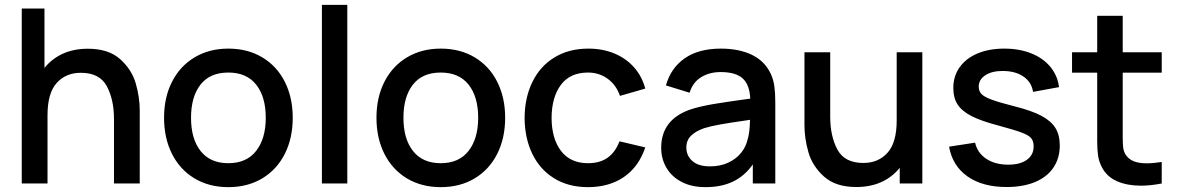

<svg xmlns="http://www.w3.org/2000/svg" viewBox="-20 -755 4844 790"><path d="M555 -300V0H449V-265.5Q449 -345 419.5 -400.2Q390 -455.5 312.5 -455.5Q251 -455.5 213.2 -413.5Q175.5 -371.5 175.5 -281V0H69.5V-720H163V-475.5Q193.5 -513.5 238.5 -534Q283.5 -554.5 341.5 -554.5Q426.5 -554.5 474.2 -511.8Q522 -469 538.5 -412Q555 -355 555 -300Z M655 -270.5Q655 -354.5 688 -419Q721 -483.5 781 -519.2Q841 -555 919.5 -555Q999 -555 1059.2 -519Q1119.5 -483 1152 -418.2Q1184.5 -353.5 1184.5 -270.5Q1184.5 -186.5 1151.8 -121.8Q1119 -57 1059 -21Q999 15 919.5 15Q840 15 780 -21.2Q720 -57.5 687.5 -122.2Q655 -187 655 -270.5ZM1073.5 -270.5Q1073.5 -357 1034 -406.8Q994.5 -456.5 919.5 -456.5Q843.5 -456.5 804.8 -406.5Q766 -356.5 766 -270.5Q766 -183.5 805.5 -133.5Q845 -83.5 919.5 -83.5Q994.5 -83.5 1034 -134.2Q1073.5 -185 1073.5 -270.5Z M1409 0H1304.5V-735H1409Z M1529 -270.5Q1529 -354.5 1562 -419Q1595 -483.5 1655 -519.2Q1715 -555 1793.5 -555Q1873 -555 1933.2 -519Q1993.5 -483 2026 -418.2Q2058.5 -353.5 2058.5 -270.5Q2058.5 -186.5 2025.8 -121.8Q1993 -57 1933 -21Q1873 15 1793.5 15Q1714 15 1654 -21.2Q1594 -57.5 1561.5 -122.2Q1529 -187 1529 -270.5ZM1947.5 -270.5Q1947.5 -357 1908 -406.8Q1868.5 -456.5 1793.5 -456.5Q1717.5 -456.5 1678.8 -406.5Q1640 -356.5 1640 -270.5Q1640 -183.5 1679.5 -133.5Q1719 -83.5 1793.5 -83.5Q1868.5 -83.5 1908 -134.2Q1947.5 -185 1947.5 -270.5Z M2138.5 -270Q2139 -353.5 2170.8 -418.2Q2202.5 -483 2261.8 -519Q2321 -555 2401 -555Q2459.5 -555 2507.8 -535Q2556 -515 2588.8 -478Q2621.5 -441 2635 -390.5L2531 -360.5Q2515.5 -405.5 2480.2 -431Q2445 -456.5 2399.5 -456.5Q2325.5 -456.5 2287.8 -405.8Q2250 -355 2249.5 -270Q2250 -184 2288.5 -133.8Q2327 -83.5 2399.5 -83.5Q2448.5 -83.5 2480.2 -106.2Q2512 -129 2529 -173.5L2635 -148.5Q2608.5 -69 2547.5 -27Q2486.5 15 2399.5 15Q2318.5 15 2259.8 -21.5Q2201 -58 2170 -122.5Q2139 -187 2138.5 -270Z M3170 -332.5V0H3077.5V-78.5Q3044 -31 2996.2 -8Q2948.5 15 2883 15Q2825 15 2784 -6.8Q2743 -28.5 2721.8 -65.2Q2700.5 -102 2700.5 -147Q2700.5 -266.5 2828 -307Q2866.5 -318.5 2915.2 -326.8Q2964 -335 3050.5 -347L3067 -349Q3064.5 -406 3036 -432.2Q3007.5 -458.5 2945 -458.5Q2899.5 -458.5 2865 -437.5Q2830.5 -416.5 2817.5 -373.5L2720 -403.5Q2740 -475 2797.2 -515Q2854.5 -555 2946 -555Q3020.5 -555 3073.5 -529.5Q3126.5 -504 3151 -452Q3162.5 -427.5 3166.2 -399.8Q3170 -372 3170 -332.5ZM3055 -177.5Q3065 -206.5 3066 -262L3053 -260Q2980 -249.5 2943.8 -243Q2907.5 -236.5 2878.5 -228Q2843.5 -216 2823.8 -197Q2804 -178 2804 -148Q2804 -114.5 2828.8 -92.5Q2853.5 -70.5 2901.5 -70.5Q2944 -70.5 2976.5 -85.8Q3009 -101 3028.8 -125.5Q3048.5 -150 3055 -177.5Z M3669.5 -540H3775V0H3682V-64.5Q3651.5 -26.5 3606.5 -6Q3561.5 14.5 3503.5 14.5Q3418.5 14.5 3370.8 -28.2Q3323 -71 3306.5 -128Q3290 -185 3290 -240V-540H3396V-274.5Q3396 -195 3425.5 -139.8Q3455 -84.5 3532.5 -84.5Q3594 -84.5 3631.8 -126.5Q3669.5 -168.5 3669.5 -259Z M3885 -151.5 3992 -168Q4002 -125.5 4038.2 -101.5Q4074.5 -77.5 4128.5 -77.5Q4177.5 -77.5 4205.2 -97.5Q4233 -117.5 4233 -152.5Q4233 -174 4223 -186.2Q4213 -198.5 4183.8 -209.5Q4154.5 -220.5 4088 -238.5Q4017 -257 3977.2 -277.5Q3937.5 -298 3920 -325.2Q3902.5 -352.5 3902.5 -393Q3902.5 -441.5 3928.5 -478.2Q3954.5 -515 4002 -535Q4049.5 -555 4112.5 -555Q4174 -555 4223 -535.5Q4272 -516 4301.8 -480Q4331.5 -444 4337.5 -396.5L4230.5 -377Q4224.5 -417 4191.2 -440Q4158 -463 4105 -463Q4061 -463 4034 -445.2Q4007 -427.5 4007 -398.5Q4007 -380 4018.5 -368Q4030 -356 4061.5 -344.5Q4093 -333 4158 -316.5Q4227 -299 4266.2 -277.8Q4305.5 -256.5 4323 -227.8Q4340.5 -199 4340.5 -156.5Q4340.5 -103.5 4314.2 -65Q4288 -26.5 4238.8 -6Q4189.5 14.5 4121.5 14.5Q4023 14.5 3961 -29Q3899 -72.5 3885 -151.5Z M4599.5 -456V-217.5V-189Q4599.5 -163.5 4601.5 -147.8Q4603.5 -132 4610.5 -120.5Q4622.5 -100.5 4644.2 -91.8Q4666 -83 4697.5 -83Q4724.5 -83 4760 -88.5V0Q4713.5 9 4674.5 9Q4618.5 9 4576.8 -9Q4535 -27 4514.5 -65.5Q4502 -89 4498.2 -113.8Q4494.5 -138.5 4494.5 -174V-212.5V-456H4391V-540H4494.5V-690H4599.5V-540H4760V-456Z"/></svg>

Font: Hauora SemiBold
Style: Regular
Weight: 600
Designer: Wayne Shih
Foundry: WCYS
Version: Version 1.001